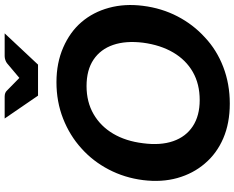

<svg xmlns="http://www.w3.org/2000/svg" viewBox="-111 -886 1005 823"><g transform="rotate(-90 391.5 -474.5)"><path d="M359 8Q275 8 210 -20Q145 -48 102 -99Q59 -149 40 -216.5Q21 -284 31 -364Q41 -443 76.5 -511Q112 -579 167 -628Q222 -678 294.5 -706.5Q367 -735 451 -735Q533 -735 599.5 -706Q666 -677 708 -628Q751 -578 769.5 -510Q788 -442 778 -364Q768 -284 733 -216.5Q698 -149 643 -99Q589 -48 516 -20Q443 8 359 8ZM374 -121Q443 -121 494.5 -150.5Q546 -180 578 -234.5Q610 -289 620 -364Q629 -438 610.5 -492Q592 -546 547.5 -576Q503 -606 434 -606Q366 -606 314 -576Q262 -546 230 -492Q198 -438 189 -364Q179 -289 198 -234.5Q217 -180 262 -150.5Q307 -121 374 -121ZM660 -957 526 -814H393L295 -957H389Q406 -957 415 -947L469 -894L532 -947Q537 -951 545.5 -954Q554 -957 562 -957Z"/></g></svg>

Font: Aleo ExtraBold
Style: Italic
Weight: 800
Italic angle: -7°
Designer: Alessio Laiso
Foundry: Alessio Laiso
Version: Version 2.001;gftools[0.9.29]